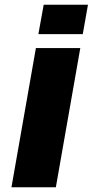

<svg xmlns="http://www.w3.org/2000/svg" viewBox="-20 -793 400 813"><path d="M28.5 0H216.5L320 -589.5H132ZM165 -773 142.5 -648.5H330.5L352.5 -773Z"/></svg>

Font: Anybody Expanded
Style: Bold Italic
Weight: 700
Width: 7
Italic angle: -10°
Version: Version 1.113;gftools[0.9.25]